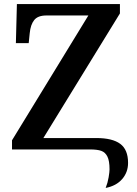

<svg xmlns="http://www.w3.org/2000/svg" viewBox="-20 -734 672 943"><path d="M518 98Q518 56 507.5 35Q497 14 477.5 7Q458 0 423 0H39V-45L414 -658H208Q166 -658 148 -635.5Q130 -613 126 -571L121 -522H58L63 -714H569V-668L193 -56H453Q532 -56 570.5 -27.5Q609 1 609 66Q609 112 580 145.5Q551 179 499 189Q509 164 513.5 137Q518 110 518 98Z"/></svg>

Font: Noto Serif SemiBold
Style: Regular
Weight: 600
Designer: Monotype Design Team
Foundry: Monotype Imaging Inc.
Version: Version 1.001